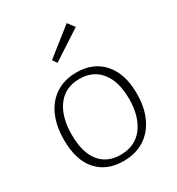

<svg xmlns="http://www.w3.org/2000/svg" viewBox="-187 -905 950 1030"><g transform="rotate(-30 287.5 -390.0)"><path d="M294 -532Q398 -532 458.5 -463.5Q519 -395 519 -272Q519 -188 490 -125Q461 -62 407 -27.5Q353 7 277 7Q174 7 115 -59.5Q56 -126 56 -251Q56 -337 84.5 -400Q113 -463 166.5 -497.5Q220 -532 294 -532ZM291 -494Q202 -494 154 -429.5Q106 -365 106 -254Q106 -144 152 -87Q198 -30 280 -30Q371 -30 420 -95Q469 -160 469 -268Q469 -376 421.5 -435Q374 -494 291 -494ZM233 -627 214 -654 382 -787 414 -745Z"/></g></svg>

Font: Bitter Light
Style: Regular
Weight: 300
Designer: Sol Matas, and Bitter project Authors
Foundry: Sol Matas
Version: Version 2.001